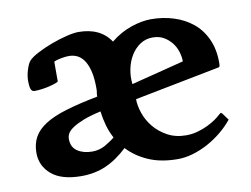

<svg xmlns="http://www.w3.org/2000/svg" viewBox="-58 -528 811 620"><g transform="rotate(-10 347.5 -218.0)"><path d="M379 -202Q379 -181 387.5 -156Q396 -131 413.5 -109.5Q431 -88 457.5 -73.5Q484 -59 519 -59Q538 -59 556 -64Q574 -69 589.5 -76.5Q605 -84 616.5 -92Q628 -100 634 -106Q637 -109 639.5 -110.5Q642 -112 646 -107L662 -85Q645 -64 623.5 -46.5Q602 -29 578 -16Q554 -3 528.5 4.5Q503 12 479 12Q424 12 383.5 -5.5Q343 -23 315 -53Q280 -20 243.5 -4Q207 12 163 12Q98 12 65 -16Q32 -44 32 -87Q32 -116 44 -138Q56 -160 82.5 -177Q109 -194 152 -207Q195 -220 257 -232Q257 -237 257.5 -242Q258 -247 259 -252V-262Q259 -316 241.5 -346.5Q224 -377 189 -377Q178 -377 162.5 -374Q147 -371 140 -367V-303Q140 -301 132 -298Q124 -295 112.5 -292Q101 -289 87 -287Q73 -285 61 -285Q53 -285 49.5 -293Q46 -301 46 -321Q46 -338 52 -357Q58 -376 65 -384Q74 -394 96 -405.5Q118 -417 143.5 -426.5Q169 -436 193.5 -442Q218 -448 233 -448Q305 -448 338 -398Q370 -424 405.5 -436Q441 -448 471 -448Q510 -448 545 -437Q580 -426 606.5 -404.5Q633 -383 648.5 -349.5Q664 -316 664 -271Q664 -261 662 -258.5Q660 -256 655 -256ZM549 -296Q549 -311 544 -327.5Q539 -344 528.5 -357.5Q518 -371 502.5 -380Q487 -389 466 -389Q443 -389 425 -377Q407 -365 395 -345.5Q383 -326 378 -301.5Q373 -277 376 -252ZM211 -60Q234 -60 253.5 -71Q273 -82 286 -93Q275 -113 268.5 -136Q262 -159 259 -183Q223 -175 200.5 -166Q178 -157 165 -148Q152 -139 147.5 -130.5Q143 -122 143 -113Q143 -86 162.5 -73Q182 -60 211 -60Z"/></g></svg>

Font: Lusitana
Style: Bold
Weight: 700
Designer: Ana Paula Megda
Foundry: Ana Paula Megda
Version: Version 1.000; ttfautohint (v1.1) -l 8 -r 50 -G 200 -x 14 -D